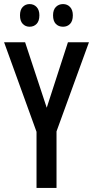

<svg xmlns="http://www.w3.org/2000/svg" viewBox="-20 -921 456 941"><path d="M209 -393 313 -714H416L257 -277V0H159V-275L0 -714H103ZM78 -846Q78 -873 91.5 -887Q105 -901 125 -901Q146 -901 159.5 -886.5Q173 -872 173 -846Q173 -818 159.5 -804Q146 -790 125 -790Q105 -790 91.5 -804Q78 -818 78 -846ZM240 -846Q240 -873 254 -887Q268 -901 289 -901Q310 -901 323.5 -886.5Q337 -872 337 -846Q337 -818 323.5 -804Q310 -790 289 -790Q267 -790 253.5 -804Q240 -818 240 -846Z"/></svg>

Font: Noto Sans Sinhala ExtraCondensed Medium
Style: Regular
Weight: 500
Width: 2
Designer: Jelle Bosma - Monotype Design Team
Foundry: Monotype Imaging Inc.
Version: Version 2.006; ttfautohint (v1.8.4.7-5d5b)